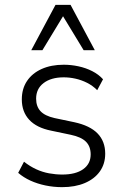

<svg xmlns="http://www.w3.org/2000/svg" viewBox="-20 -764 508 792"><path d="M236 8Q201 8 167.5 1Q134 -6 105.5 -19Q77 -32 55 -51L79 -97Q103 -78 129 -66Q155 -54 182.5 -49Q210 -44 237 -44Q292 -44 323 -66Q354 -88 354 -127Q354 -160 334.5 -179.5Q315 -199 272 -208L191 -225Q131 -237 100.5 -270Q70 -303 70 -354Q70 -398 91.5 -430Q113 -462 152 -479.5Q191 -497 243 -497Q273 -497 303.5 -490.5Q334 -484 360.5 -470.5Q387 -457 405 -437L381 -392Q362 -411 339 -422.5Q316 -434 291.5 -439.5Q267 -445 243 -445Q191 -445 160 -421.5Q129 -398 129 -357Q129 -325 147 -305.5Q165 -286 205 -277L286 -260Q351 -246 382.5 -213.5Q414 -181 414 -130Q414 -88 392 -57Q370 -26 330 -9Q290 8 236 8ZM109 -557 209 -744H271L371 -557H325L240 -697L155 -557Z"/></svg>

Font: Nunito Sans 10pt SemiCondensed Light
Style: Regular
Weight: 300
Width: 4
Designer: Vernon Adams
Foundry: Vernon Adams
Version: Version 3.101;gftools[0.9.27]